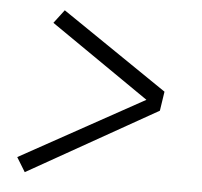

<svg xmlns="http://www.w3.org/2000/svg" viewBox="-45 -667 690 655"><g transform="rotate(5 300.0 -339.0)"><path d="M63 -58 33 -107 455 -340 116 -574 151 -620 514 -373 504 -307Z"/></g></svg>

Font: Iosevka Light Extended
Style: Italic
Weight: 300
Width: 7
Italic angle: -9°
Monospace: yes
Designer: Belleve Invis
Foundry: Belleve Invis
Version: Version 32.5.0; ttfautohint (v1.8.4)